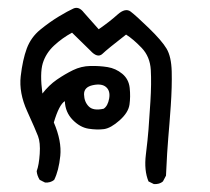

<svg xmlns="http://www.w3.org/2000/svg" viewBox="-20 -289 540 493"><path d="M375 183.6 361.3 176.8Q349.6 148.4 354.5 108.4Q359.4 68.4 361.3 43.5Q363.3 18.6 366.2 -28.3Q369.1 -75.2 367.2 -109.4Q365.2 -143.6 343.8 -166Q322.3 -188.5 303.7 -200.2Q255.9 -163.1 243.2 -150.9Q230.5 -138.7 211.9 -159.2L165 -205.1Q139.6 -191.4 118.7 -171.9Q97.7 -152.3 89.8 -126.5Q82 -100.6 88.9 -48.8Q105.5 -70.3 126 -84.5Q146.5 -98.6 167.5 -108.9Q188.5 -119.1 211.9 -119.6Q235.4 -120.1 256.3 -116.7Q277.3 -113.3 293.9 -99.6Q310.5 -85.9 313 -63.5Q315.4 -41 312.5 -20.5Q309.6 0 287.1 20Q264.6 40 247.1 42.5Q229.5 44.9 207.5 41.5Q185.5 38.1 166.5 18.6Q147.5 -1 146.5 -29.3Q131.8 -20.5 118.2 25.4Q138.7 73.2 134.8 111.3Q130.9 149.4 119.1 172.9Q109.4 180.7 95.7 179.7L82 172.9Q75.2 162.1 74.2 150.4Q80.1 134.8 82 106Q84 77.1 77.6 60.5Q71.3 43.9 49.8 -3.4Q28.3 -50.8 33.2 -93.3Q38.1 -135.7 48.8 -164.6Q59.6 -193.4 83.5 -212.9Q107.4 -232.4 130.9 -246.6Q154.3 -260.7 168.5 -267.1Q182.6 -273.4 195.3 -256.8L233.4 -213.9Q261.7 -233.4 281.7 -251.5Q301.8 -269.5 315.4 -259.3Q329.1 -249 362.3 -216.8Q395.5 -184.6 407.7 -164.1Q419.9 -143.6 420.9 -105.5Q421.9 -67.4 418.5 -17.6Q415 32.2 412.1 64.5Q409.2 96.7 406.2 162.1L398.4 176.8Q389.6 184.6 375 183.6ZM246.1 -9.8Q256.8 -16.6 260.3 -36.1Q263.7 -55.7 252.4 -65.4Q241.2 -75.2 218.3 -70.3Q195.3 -65.4 195.8 -46.4Q196.3 -27.3 208 -15.6Q219.7 -3.9 246.1 -9.8Z"/></svg>

Font: NaikaiFont
Style: Regular
Weight: 400
Version: Version 1.67